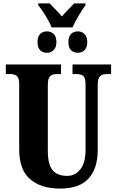

<svg xmlns="http://www.w3.org/2000/svg" viewBox="-20 -1090 682 1120"><path d="M92 -218V-599Q92 -635 78.5 -646.5Q65 -658 39 -658H14V-714H336V-658H312Q286 -658 272.5 -645.5Q259 -633 259 -595V-210Q259 -130 287 -97Q315 -64 372 -64Q419 -64 449 -102.5Q479 -141 479 -216V-599Q479 -635 466 -646.5Q453 -658 427 -658H403V-714H628V-658H603Q577 -658 563.5 -645.5Q550 -633 550 -595V-214Q550 -108 497 -49Q444 10 330 10Q219 10 155.5 -45Q92 -100 92 -218ZM203 -1060V-1070H270L287 -1052Q322 -1017 341 -994Q354 -1011 393 -1050L413 -1070H479V-1060Q460 -1035 437 -995.5Q414 -956 403 -930H281Q271 -957 247.5 -995.5Q224 -1034 203 -1060ZM199 -844Q199 -877 214.5 -892Q230 -907 253 -907Q277 -907 293 -892Q309 -877 309 -844Q309 -813 292.5 -797.5Q276 -782 253 -782Q230 -782 214.5 -797Q199 -812 199 -844ZM379 -844Q379 -877 394.5 -892Q410 -907 435 -907Q457 -907 473 -891.5Q489 -876 489 -844Q489 -813 473 -797.5Q457 -782 435 -782Q410 -782 394.5 -797Q379 -812 379 -844Z"/></svg>

Font: Noto Serif CondBlack
Style: Regular
Weight: 900
Width: 3
Designer: Monotype Design Team
Foundry: Monotype Imaging Inc.
Version: Version 1.001